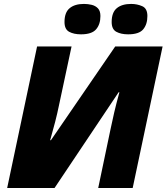

<svg xmlns="http://www.w3.org/2000/svg" viewBox="-20 -948 840 968"><path d="M16.1 0 167 -713.9H340.8L276.9 -415Q269.5 -378.4 258.1 -333.7Q246.6 -289.1 232.9 -241.2H236.8L561 -713.9H799.8L648.9 0H475.1L537.1 -295.9Q545.4 -336.4 555.9 -381.3Q566.4 -426.3 582 -482.9H578.1L254.9 0ZM626 -774.9Q590.3 -774.9 566.7 -787.6Q543 -800.3 543 -836.9Q543 -885.3 568.8 -906.7Q594.7 -928.2 641.1 -928.2Q671.4 -928.2 697.3 -916.7Q723.1 -905.3 723.1 -867.2Q723.1 -825.7 702.1 -800.3Q681.2 -774.9 626 -774.9ZM388.2 -774.9Q352.5 -774.9 328.9 -787.6Q305.2 -800.3 305.2 -836.9Q305.2 -885.3 331.1 -906.7Q356.9 -928.2 403.3 -928.2Q423.3 -928.2 442.4 -923.6Q461.4 -918.9 473.9 -905.8Q486.3 -892.6 486.3 -867.2Q486.3 -825.7 464.6 -800.3Q442.9 -774.9 388.2 -774.9Z"/></svg>

Font: Open Sans ExtraBold
Style: Italic
Weight: 800
Italic angle: -12°
Designer: Monotype Design Team
Foundry: Monotype Imaging Inc.
Version: Version 3.000; ttfautohint (v1.8.4)